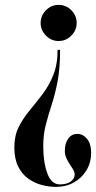

<svg xmlns="http://www.w3.org/2000/svg" viewBox="-20 -588 386 770"><path d="M215 -568.5Q244.5 -568.5 266 -547Q287.5 -525.5 287.5 -496Q287.5 -466.5 266 -445Q244.5 -423.5 215 -423.5Q186 -423.5 164.5 -445Q143 -466.5 143 -496Q143 -525.5 164.5 -547Q186 -568.5 215 -568.5ZM221 -388Q221 -314.5 211 -262.2Q201 -210 187.5 -168.8Q174 -127.5 163.8 -88.2Q153.5 -49 153.5 -1.5Q153.5 63 169.8 107.2Q186 151.5 219.5 151.5Q249 151.5 264.2 139.8Q279.5 128 279.5 111Q279.5 100.5 269.5 85.8Q259.5 71 249.8 53.5Q240 36 240 17Q240 -13 253.5 -32Q267 -51 290 -51Q313 -51 329.2 -31Q345.5 -11 345.5 25.5Q345.5 63.5 327.2 94.2Q309 125 277 143.2Q245 161.5 203.5 161.5Q177.5 161.5 148.8 154.2Q120 147 94.5 129.2Q69 111.5 53.2 80.5Q37.5 49.5 37.5 2.5Q37.5 -43.5 55 -78.5Q72.5 -113.5 98.5 -144.8Q124.5 -176 150.2 -209.8Q176 -243.5 193.5 -286.5Q211 -329.5 211 -388Z"/></svg>

Font: Imbue 100pt ExtraBold
Style: Regular
Weight: 800
Designer: Tyler Finck
Foundry: Etcetera Type Company
Version: Version 1.102; ttfautohint (v1.8.3)